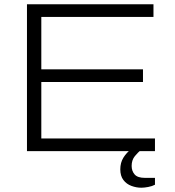

<svg xmlns="http://www.w3.org/2000/svg" viewBox="-20 -706 816 897"><path d="M106 0V-686H697V-627H173V-382H648V-323H173V-59H704V0ZM640 171Q617 171 594 162.5Q571 154 556.5 135Q542 116 542 85Q542 54 556.5 30.5Q571 7 596 -12H639V-5Q625 5 610 23.5Q595 42 595 69Q595 93 609 109Q623 125 657 125H704V157Q691 164 672.5 167.5Q654 171 640 171Z"/></svg>

Font: Archivo SemiExpanded ExtraLight
Style: Regular
Weight: 250
Width: 6
Designer: Hector Gatti
Foundry: Omnibus-Type
Version: Version 2.001